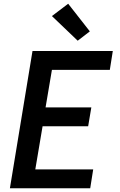

<svg xmlns="http://www.w3.org/2000/svg" viewBox="-20 -1008 640 1028"><path d="M33 0 154 -735H584L568 -634H258L224 -433H469L452 -332H208L169 -101H479L463 0ZM396 -790 258 -922 345 -988 461 -840Z"/></svg>

Font: Iosevka Curly Extended
Style: Bold Italic
Weight: 700
Width: 7
Italic angle: -9°
Monospace: yes
Designer: Belleve Invis
Foundry: Belleve Invis
Version: Version 11.1.0; ttfautohint (v1.8.3)